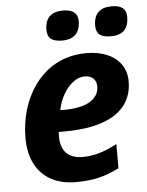

<svg xmlns="http://www.w3.org/2000/svg" viewBox="-54 -797 650 851"><g transform="rotate(-5 271.0 -371.5)"><path d="M43.5 -204.1Q43.5 -269.5 61 -328.9Q78.6 -388.2 111.8 -435.3Q145 -482.4 189.9 -511.7Q257.3 -555.7 344.7 -555.7Q398.4 -555.7 438.2 -538.3Q478 -521 499.5 -489.3Q521 -457.5 521 -415Q521 -362.3 496.6 -322.5Q472.2 -282.7 424.3 -257.8Q347.7 -218.3 217.8 -218.3H192.4Q191.9 -212.4 191.9 -198.7Q191.9 -148.9 216.8 -123.8Q241.7 -98.6 290 -98.6Q326.2 -98.6 362.3 -109.1Q398.4 -119.6 442.4 -142.6V-35.2Q394.5 -10.7 350.1 -0.5Q305.7 9.8 250.5 9.8Q185.5 9.8 139.2 -15.6Q92.8 -41 68.1 -89.1Q43.5 -137.2 43.5 -204.1ZM380.4 -405.3Q380.4 -426.8 366.9 -440.2Q353.5 -453.6 328.1 -453.6Q302.2 -453.6 277.3 -435.1Q252.4 -416.5 233.9 -384.5Q215.3 -352.5 208 -314H225.1Q299.8 -314 340.1 -337.9Q380.4 -361.8 380.4 -405.3ZM177.7 -673.3Q177.7 -712.9 198 -732.9Q218.3 -752.9 257.8 -752.9Q323.7 -752.9 323.7 -700.7Q323.7 -661.6 303.5 -641.1Q283.2 -620.6 243.7 -620.6Q209.5 -620.6 193.6 -633.3Q177.7 -646 177.7 -673.3ZM394.5 -673.3Q394.5 -712.9 414.8 -732.9Q435.1 -752.9 474.6 -752.9Q539.6 -752.9 539.6 -700.7Q539.6 -620.6 460.4 -620.6Q426.3 -620.6 410.4 -633.3Q394.5 -646 394.5 -673.3Z"/></g></svg>

Font: Viking Open Sans
Style: Bold Italic
Weight: 700
Italic angle: -12°
Foundry: Ascender Corporation
Version: Version 2.000